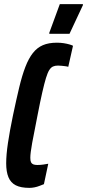

<svg xmlns="http://www.w3.org/2000/svg" viewBox="-20 -903 422 931"><path d="M123 8Q81 8 56.5 -4.5Q32 -17 21 -43.5Q10 -70 10 -111Q10 -152 18.5 -209.5Q27 -267 43 -344Q59 -420 73 -478.5Q87 -537 103 -578.5Q119 -620 139.5 -646Q160 -672 188 -684Q216 -696 256 -696Q274 -696 289.5 -693.5Q305 -691 317 -687.5Q329 -684 334 -681L311 -579Q305 -581 296.5 -582Q288 -583 279 -584Q270 -585 261 -585Q247 -585 237 -580.5Q227 -576 219 -563.5Q211 -551 203 -525Q195 -499 185 -455Q175 -411 162 -344Q145 -260 136 -210Q127 -160 127 -138Q127 -123 130.5 -116Q134 -109 141.5 -106Q149 -103 161 -103Q175 -103 189.5 -105Q204 -107 214 -109L193 -10Q185 -7 172.5 -2Q160 3 147 5.5Q134 8 123 8ZM219 -739V-744L270 -883H382V-878L317 -739Z"/></svg>

Font: Saira UltraCondensed ExtraBold
Style: Italic
Weight: 800
Width: 1
Italic angle: -12°
Designer: Hector Gatti with collaboration of the Omnibus-Type team
Foundry: Omnibus-Type
Version: Version 1.101